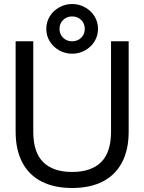

<svg xmlns="http://www.w3.org/2000/svg" viewBox="-20 -926 720 958"><path d="M58 -269V-720H146V-269Q146 -166 195.5 -117Q245 -68 340 -68Q435 -68 484.5 -117Q534 -166 534 -269V-720H622V-269Q622 -179 589 -116Q556 -53 493 -20.5Q430 12 340 12Q250 12 187 -20.5Q124 -53 91 -116Q58 -179 58 -269ZM211 -782Q211 -816 228 -844Q245 -872 275 -889Q305 -906 340 -906Q375 -906 405 -889Q435 -872 452 -844Q469 -816 469 -782Q469 -748 452 -720Q435 -692 405 -675Q375 -658 340 -658Q305 -658 275 -675Q245 -692 228 -720Q211 -748 211 -782ZM403 -782Q403 -809 385 -826.5Q367 -844 340 -844Q313 -844 295 -826.5Q277 -809 277 -782Q277 -755 295 -737.5Q313 -720 340 -720Q367 -720 385 -737.5Q403 -755 403 -782Z"/></svg>

Font: Aspekta Variable
Style: Regular
Weight: 400
Designer: Ivo Dolenc
Version: Version 2.100